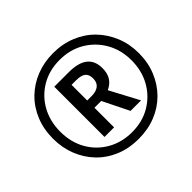

<svg xmlns="http://www.w3.org/2000/svg" viewBox="-166 -938 1162 1162"><g transform="rotate(-45 414.5 -357.0)"><path d="M415 10Q331 10 263.5 -18.5Q196 -47 148 -97.5Q100 -148 74 -214.5Q48 -281 48 -357Q48 -438 75.5 -505.5Q103 -573 153 -622Q203 -671 270 -697.5Q337 -724 415 -724Q494 -724 561.5 -696.5Q629 -669 678 -619Q727 -569 754.5 -502Q782 -435 782 -357Q782 -277 754.5 -210Q727 -143 678 -93.5Q629 -44 562 -17Q495 10 415 10ZM415 -47Q504 -47 573 -88Q642 -129 681 -199Q720 -269 720 -357Q720 -446 680 -516Q640 -586 571 -626.5Q502 -667 414 -667Q324 -667 255 -626Q186 -585 147.5 -515Q109 -445 109 -357Q109 -266 149 -196Q189 -126 258.5 -86.5Q328 -47 415 -47ZM276 -145V-575H401Q562 -575 562 -448Q562 -403 543 -374.5Q524 -346 490 -331L589 -145H499L416 -313H358V-145ZM397 -375Q434 -375 456 -392Q478 -409 478 -444Q478 -479 458.5 -494Q439 -509 397 -509H358V-375Z"/></g></svg>

Font: Noto Sans Khmer Condensed Medium
Style: Regular
Weight: 500
Width: 3
Designer: Danh Hong and the Monotype Design Team
Foundry: Monotype Imaging Inc.
Version: Version 2.004; ttfautohint (v1.8.4.7-5d5b)